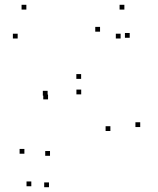

<svg xmlns="http://www.w3.org/2000/svg" viewBox="-20 -760 660 802"><path d="M53.8 -599.2V-619.2H33.8V-599.2ZM90.1 -720V-740H70.1V-720ZM499.5 -720V-740H479.5V-720ZM521.8 -602.2V-622.2H501.8V-602.2ZM319.2 -365.8V-385.8H299.2V-365.8ZM318.9 -430.5V-450.5H298.9V-430.5ZM565.7 -229.3V-249.3H545.7V-229.3ZM184.6 22V2H164.6V22ZM110.8 18V-2H90.8V18ZM81.9 -117.9V-137.9H61.9V-117.9ZM188.9 -109.2V-129.2H168.9V-109.2ZM441.1 -212.8V-232.8H421.1V-212.8ZM180.7 -344.9V-364.9H160.7V-344.9ZM178.9 -360.6V-380.6H158.9V-360.6ZM397.9 -627.7V-647.7H377.9V-627.7ZM483.8 -599.2V-619.2H463.8V-599.2Z"/></svg>

Font: Monaspace Argon Dots Var
Style: Regular
Weight: 400
Designer: Riley Cran and the Lettermatic Team
Version: Version 1.100 (Monaspace Argon Dots)